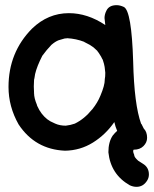

<svg xmlns="http://www.w3.org/2000/svg" viewBox="-20 -567 597 744"><path d="M112 -204Q112 -207 111 -208ZM386 -260Q388 -269 388 -285Q387 -297 385.5 -307.5Q384 -318 378 -336Q378 -337 377 -337Q374 -345 362 -363Q359 -366 357 -370Q342 -384 340 -385Q330 -393 311 -402Q308 -403 306 -405Q275 -417 240 -419Q238 -418 231 -418L207 -411Q194 -406 179 -393Q160 -373 144 -351Q123 -310 116 -280Q113 -260 112 -258L111 -232L112 -206Q112 -187 123 -161Q123 -159 125 -155Q139 -124 163 -105Q167 -103 175 -97L194 -88Q212 -80 235 -80Q253 -82 270 -88Q307 -106 337 -143Q338 -143 338 -144Q358 -169 369 -196Q386 -236 386 -258ZM434 -60Q427 -76 423 -94Q389 -45 340 -14.5Q291 16 232 17Q116 12 52 -85Q13 -154 13 -230Q13 -364 104 -456Q166 -516 247 -516Q319 -516 388 -470L385 -497Q385 -511 392 -525Q402 -547 432 -547Q445 -547 460 -540Q490 -525 496 -329Q500 -161 527 -87H528L537 -69Q550 -56 550 -33Q550 -15 536 -1Q522 13 499 13H498Q496 15 496 19Q496 24 500 33Q500 40 508.5 49Q517 58 519 58L533 67Q557 81 557 109Q557 122 550 133Q535 157 509 157Q496 157 483 151Q409 109 400 23Q400 -17 417 -42Q425 -52 434 -60Z"/></svg>

Font: Bad Comic
Style: Regular
Weight: 400
Designer: GGBotNet
Foundry: f0n7
Version: 0.9